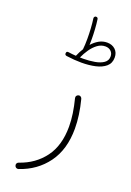

<svg xmlns="http://www.w3.org/2000/svg" viewBox="-179 -770 745 1089"><g transform="rotate(20 194.0 -225.5)"><path d="M110.4 -454.1Q111.3 -466.3 123.5 -464.4Q147 -460.9 169.9 -459.5Q170.4 -460 170.4 -460.4Q181.2 -486.3 195.3 -508.3Q195.3 -509.3 195.3 -510.7Q198.2 -533.7 198.2 -573.2Q198.2 -601.1 196.3 -634.3Q194.3 -667.5 190.4 -693.4Q189.9 -698.7 193.1 -702.6Q196.3 -706.5 200.2 -707Q212.9 -708 214.4 -696.3Q218.3 -669.4 220.2 -637.7Q222.2 -606 222.2 -580.6Q222.2 -560.5 221.7 -543.9Q240.2 -564.9 262.9 -577.9Q285.6 -590.8 312 -590.8Q341.8 -590.8 361.1 -573Q380.4 -555.2 380.4 -524.9Q380.4 -490.7 357.2 -470.7Q334 -450.7 295.9 -442.1Q257.8 -433.6 211.9 -433.6Q170.9 -433.6 120.6 -440.4Q108.9 -442.9 110.4 -454.1ZM309.6 -566.9Q284.2 -566.9 262.5 -550.8Q240.7 -534.7 223.6 -509.8Q206.5 -484.9 194.8 -458.5Q204.1 -458 213.4 -458Q251 -458 283.7 -463.9Q316.4 -469.7 336.4 -483.9Q356.4 -498 356.4 -522.9Q356.4 -542.5 343.3 -554.7Q330.1 -566.9 309.6 -566.9ZM258.3 -252.9Q267.1 -256.3 273.7 -252Q280.3 -247.6 282.2 -240.7Q306.2 -147.9 306.2 -68.4Q306.2 57.1 246.1 139.2Q186 221.2 84 255.4Q76.2 257.8 69.8 254.2Q63.5 250.5 61.5 244.1Q58.6 235.8 62.3 229.5Q65.9 223.1 72.3 221.2Q164.1 189.9 217.5 117.9Q271 45.9 271 -68.4Q271 -106 264.9 -147Q258.8 -188 247.6 -231.9Q245.6 -240.2 249.3 -245.6Q252.9 -251 258.3 -252.9Z"/></g></svg>

Font: Mikhak-FD ExtraLight
Style: Regular
Weight: 200
Designer: Amin Abedi
Version: Version 3.2